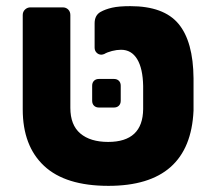

<svg xmlns="http://www.w3.org/2000/svg" viewBox="-20 -595 691 625"><path d="M54 -239V-546Q54 -557 61.5 -564Q69 -571 79 -571H184Q195 -571 202 -564Q209 -557 209 -546V-244Q209 -188 241.5 -160.5Q274 -133 332 -133Q445 -133 446 -240V-315Q445 -372 426.5 -402.5Q408 -433 374 -433Q360 -433 344.5 -429Q329 -425 319 -419Q313 -417 310 -417Q301 -417 294.5 -423.5Q288 -430 288 -440V-519Q288 -545 307 -556Q323 -565 345 -570Q367 -575 404 -575Q513 -575 561 -517.5Q609 -460 610 -340V-267V-235Q599 10 333 10Q193 10 123.5 -55Q54 -120 54 -239ZM280 -267V-316Q280 -326 286 -332Q292 -338 302 -338H351Q361 -338 367 -332Q373 -326 373 -316V-267Q373 -257 367 -251Q361 -245 351 -245H302Q292 -245 286 -251Q280 -257 280 -267Z"/></svg>

Font: Rubik
Style: Regular
Weight: 700
Designer: Hubert & Fischer
Foundry: Hubert & Fischer
Version: Version 1.100